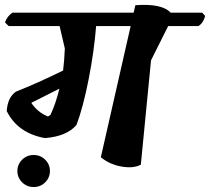

<svg xmlns="http://www.w3.org/2000/svg" viewBox="-30 -674 846 773"><path d="M784 -623 796 -610Q789 -582 769 -569H647L578 -431L537 -11Q507 5 459 -3.5Q411 -12 376 -41L496 -569H357Q349 -468 327 -355.5Q305 -243 278 -171Q239 -125 151 -118Q41 -138 -3 -227Q1 -282 34 -305Q118 -338 224 -390Q229 -429 231 -479L210 -569H5L-10 -584Q0 -610 20 -623H508L515 -653Q622 -661 657 -623ZM209 -317 96 -260Q121 -222 163 -205L173 -211Q195 -258 209 -317ZM40 14.5Q40 -12 59 -31Q78 -50 105.5 -50Q133 -50 152 -31Q171 -12 171 14.5Q171 41 152 60Q133 79 105.5 79Q78 79 59 60Q40 41 40 14.5Z"/></svg>

Font: Tillana SemiBold
Style: Regular
Weight: 600
Designer: Lipi Raval (Devanagari, Latin), Jonny Pinhorn (Latin)
Foundry: Indian Type Foundry
Version: Version 2.003;PS 1.0;hotconv 1.0.79;makeotf.lib2.5.61930; tt